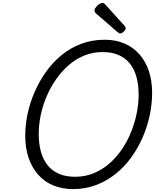

<svg xmlns="http://www.w3.org/2000/svg" viewBox="-20 -1285 1069 1324"><path d="M483 19Q408 19 347 -6.5Q286 -32 243 -80.5Q200 -129 177 -197Q154 -265 154 -349Q154 -422 170 -498.5Q186 -575 218 -649Q250 -723 296.5 -788.5Q343 -854 403.5 -904Q464 -954 539 -982.5Q614 -1011 702 -1011Q777 -1011 837 -985.5Q897 -960 940 -912Q983 -864 1006 -796.5Q1029 -729 1029 -645Q1029 -567 1012 -488Q995 -409 962.5 -335Q930 -261 883 -196.5Q836 -132 775 -84Q714 -36 641 -8.5Q568 19 483 19ZM498 -66Q566 -66 625 -90Q684 -114 733 -156.5Q782 -199 820 -254.5Q858 -310 883.5 -373.5Q909 -437 922.5 -503Q936 -569 936 -632Q936 -703 920 -758Q904 -813 872.5 -850.5Q841 -888 794.5 -907Q748 -926 687 -926Q620 -926 561 -902Q502 -878 453 -835Q404 -792 365.5 -736.5Q327 -681 300.5 -618Q274 -555 260.5 -489.5Q247 -424 247 -362Q247 -291 263 -236Q279 -181 310.5 -143Q342 -105 389 -85.5Q436 -66 498 -66ZM809 -1054Q805 -1054 800 -1057Q795 -1060 790 -1064L647 -1188Q637 -1196 634.5 -1201Q632 -1206 632 -1213Q632 -1223 641.5 -1235.5Q651 -1248 664 -1256.5Q677 -1265 686 -1265Q693 -1265 697 -1262Q701 -1259 706 -1254L838 -1108Q844 -1101 845.5 -1097.5Q847 -1094 847 -1091Q847 -1081 833.5 -1067.5Q820 -1054 809 -1054Z"/></svg>

Font: Playwrite CA
Style: Regular
Weight: 400
Designer: Veronika Burian, José Scaglione
Foundry: TypeTogether
Version: Version 1.002